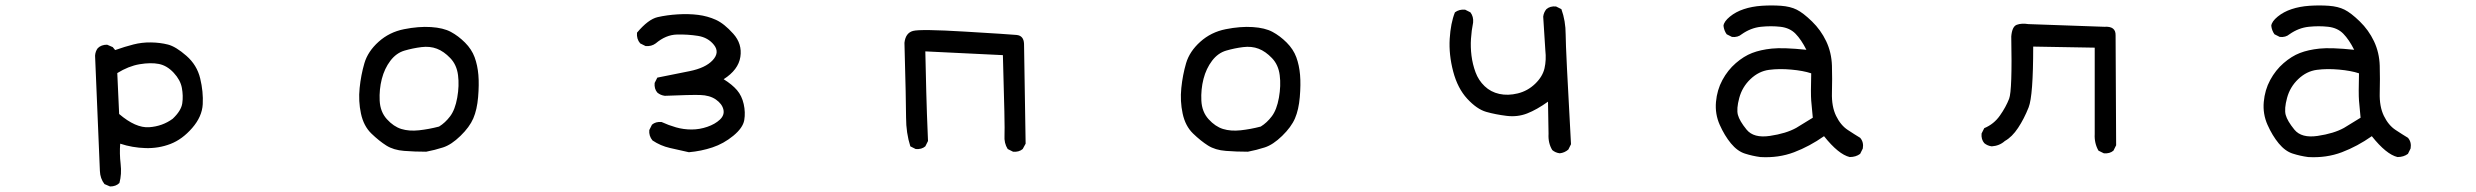

<svg xmlns="http://www.w3.org/2000/svg" viewBox="-20 -548 9040 701"><path d="M381.8 132.8 361.3 124Q345.7 103.5 344.7 76.2Q343.8 48.8 327.1 -344.7Q328.1 -360.4 336.9 -372.1Q349.6 -384.8 371.1 -384.8L391.6 -376L400.4 -365.2Q436.5 -377.9 467.3 -385.7Q498 -393.6 531.2 -393.1Q564.5 -392.6 593.3 -385.3Q622.1 -377.9 660.6 -344.2Q699.2 -310.5 710.9 -261.7Q722.7 -212.9 720.2 -167.5Q717.8 -122.1 681.6 -80.6Q645.5 -39.1 602.5 -22.5Q559.6 -5.9 511.2 -7.3Q462.9 -8.8 418.9 -23.4Q416 12.7 420.4 50.3Q424.8 87.9 416 120.1Q403.3 132.8 381.8 132.8ZM610.4 -114.3Q641.6 -143.6 645.5 -170.9Q649.4 -198.2 644 -227.1Q638.7 -255.9 614.3 -282.2Q589.8 -308.6 560.1 -314.5Q530.3 -320.3 489.7 -313.5Q449.2 -306.6 408.2 -281.2L415 -131.8Q475.6 -80.1 524.4 -83.5Q573.2 -86.9 610.4 -114.3Z M1536.1 5.9Q1494.1 5.9 1455.6 2.9Q1417 0 1390.6 -16.6Q1364.3 -33.2 1335.9 -60.5Q1307.6 -87.9 1297.9 -133.3Q1288.1 -178.7 1293 -226.6Q1297.9 -274.4 1310.5 -317.4Q1323.2 -360.4 1362.3 -395.5Q1401.4 -430.7 1455.1 -441.4Q1508.8 -452.1 1553.7 -449.2Q1598.6 -446.3 1626 -431.6Q1653.3 -417 1677.7 -392.6Q1702.1 -368.2 1712.9 -338.9Q1723.6 -309.6 1726.6 -274.4Q1729.5 -239.3 1725.6 -193.4Q1721.7 -147.5 1708 -115.7Q1694.3 -84 1661.1 -51.8Q1627.9 -19.5 1597.7 -9.8Q1567.4 0 1536.1 5.9ZM1583 -85.9Q1605.5 -99.6 1623.5 -123.5Q1641.6 -147.5 1649.4 -191.4Q1657.2 -235.4 1652.3 -273.4Q1647.5 -311.5 1624 -335.9Q1600.6 -360.4 1575.2 -370.1Q1549.8 -379.9 1518.6 -376Q1487.3 -372.1 1457 -363.3Q1426.8 -354.5 1405.3 -326.2Q1383.8 -297.9 1374 -259.8Q1364.3 -221.7 1366.2 -180.7Q1368.2 -139.6 1392.6 -112.8Q1417 -85.9 1445.3 -77.1Q1473.6 -68.4 1509.8 -72.3Q1545.9 -76.2 1583 -85.9Z M2495.1 7.8Q2460 0 2425.8 -7.8Q2391.6 -15.6 2362.3 -35.2Q2348.6 -51.8 2350.6 -73.2L2360.4 -92.8Q2374 -104.5 2395.5 -102.5Q2420.9 -90.8 2448.2 -83Q2475.6 -75.2 2504.9 -75.2Q2534.2 -75.2 2562.5 -85Q2590.8 -94.7 2608.4 -111.3Q2626 -127.9 2621.1 -148.4Q2616.2 -168.9 2593.8 -184.6Q2571.3 -200.2 2536.1 -201.2Q2501 -202.1 2407.2 -198.2Q2391.6 -200.2 2379.9 -210Q2368.2 -223.6 2370.1 -245.1L2379.9 -264.6Q2438.5 -276.4 2497.1 -288.1Q2555.7 -299.8 2582 -328.1Q2608.4 -356.4 2586.9 -383.8Q2565.4 -411.1 2528.3 -417Q2491.2 -422.9 2451.2 -421.9Q2411.1 -420.9 2374 -389.6Q2358.4 -377.9 2336.9 -379.9L2317.4 -389.6Q2303.7 -405.3 2305.7 -428.7Q2346.7 -477.5 2380.9 -485.4Q2415 -493.2 2454.6 -495.6Q2494.1 -498 2528.8 -493.7Q2563.5 -489.3 2593.8 -475.6Q2624 -461.9 2657.2 -424.8Q2690.4 -387.7 2683.1 -340.3Q2675.8 -293 2622.1 -258.8Q2653.3 -239.3 2670.9 -218.8Q2688.5 -198.2 2695.3 -168Q2702.1 -137.7 2697.3 -109.4Q2692.4 -81.1 2657.2 -52.2Q2622.1 -23.4 2581.1 -9.8Q2540 3.9 2495.1 7.8Z M3678.7 5.9 3659.2 -3.9Q3645.5 -25.4 3647.5 -53.7Q3649.4 -82 3641.6 -346.7L3358.4 -360.4Q3362.3 -180.7 3364.3 -131.3Q3366.2 -82 3368.2 -33.2L3358.4 -13.7Q3344.7 -2 3323.2 -3.9L3303.7 -13.7Q3288.1 -62.5 3288.1 -118.7Q3288.1 -174.8 3282.2 -391.6Q3286.1 -427.7 3313.5 -435.1Q3340.8 -442.4 3502.9 -432.6Q3665 -422.9 3691.4 -420.4Q3717.8 -418 3718.8 -387.7L3724.6 -23.4L3713.9 -3.9Q3700.2 7.8 3678.7 5.9Z M4536.1 5.9Q4494.1 5.9 4455.6 2.9Q4417 0 4390.6 -16.6Q4364.3 -33.2 4335.9 -60.5Q4307.6 -87.9 4297.9 -133.3Q4288.1 -178.7 4293 -226.6Q4297.9 -274.4 4310.5 -317.4Q4323.2 -360.4 4362.3 -395.5Q4401.4 -430.7 4455.1 -441.4Q4508.8 -452.1 4553.7 -449.2Q4598.6 -446.3 4626 -431.6Q4653.3 -417 4677.7 -392.6Q4702.1 -368.2 4712.9 -338.9Q4723.6 -309.6 4726.6 -274.4Q4729.5 -239.3 4725.6 -193.4Q4721.7 -147.5 4708 -115.7Q4694.3 -84 4661.1 -51.8Q4627.9 -19.5 4597.7 -9.8Q4567.4 0 4536.1 5.9ZM4583 -85.9Q4605.5 -99.6 4623.5 -123.5Q4641.6 -147.5 4649.4 -191.4Q4657.2 -235.4 4652.3 -273.4Q4647.5 -311.5 4624 -335.9Q4600.6 -360.4 4575.2 -370.1Q4549.8 -379.9 4518.6 -376Q4487.3 -372.1 4457 -363.3Q4426.8 -354.5 4405.3 -326.2Q4383.8 -297.9 4374 -259.8Q4364.3 -221.7 4366.2 -180.7Q4368.2 -139.6 4392.6 -112.8Q4417 -85.9 4445.3 -77.1Q4473.6 -68.4 4509.8 -72.3Q4545.9 -76.2 4583 -85.9Z M5674.8 11.7Q5659.2 9.8 5647.5 0Q5631.8 -25.4 5633.8 -59.6L5631.8 -176.8Q5590.8 -147.5 5555.7 -133.8Q5520.5 -120.1 5480.5 -125Q5440.4 -129.9 5406.2 -139.6Q5372.1 -149.4 5336.9 -187.5Q5301.8 -225.6 5285.6 -287.1Q5269.5 -348.6 5272.9 -406.2Q5276.4 -463.9 5292 -502.9Q5307.6 -514.6 5329.1 -512.7L5348.6 -502.9Q5360.4 -487.3 5358.4 -465.8Q5352.5 -436.5 5350.6 -406.2Q5348.6 -376 5352.5 -344.7Q5356.4 -313.5 5367.2 -284.2Q5377.9 -254.9 5400.4 -233.4Q5422.9 -211.9 5454.1 -205.1Q5485.4 -198.2 5521.5 -207Q5557.6 -215.8 5585 -242.2Q5612.3 -268.6 5619.1 -298.8Q5626 -329.1 5622.1 -364.3L5614.3 -487.3Q5616.2 -502.9 5626 -514.6Q5639.6 -526.4 5661.1 -524.4L5680.7 -514.6Q5696.3 -471.7 5696.3 -421.9Q5696.3 -372.1 5715.8 -21.5L5706.1 -2Q5692.4 9.8 5674.8 11.7Z M6407.2 25.4Q6377.9 21.5 6350.6 12.7Q6323.2 3.9 6299.8 -24.4Q6276.4 -52.7 6258.8 -92.3Q6241.2 -131.8 6245.1 -175.8Q6249 -219.7 6268.6 -255.9Q6288.1 -292 6317.4 -317.4Q6346.7 -342.8 6377 -354.5Q6407.2 -366.2 6448.7 -370.6Q6490.2 -375 6575.2 -366.2Q6556.6 -403.3 6535.6 -424.8Q6514.6 -446.3 6480.5 -450.2Q6446.3 -454.1 6409.2 -450.2Q6372.1 -446.3 6338.9 -422.9Q6325.2 -411.1 6303.7 -413.1L6284.2 -422.9Q6274.4 -436.5 6272.5 -454.1Q6274.4 -469.7 6295.9 -487.3Q6317.4 -504.9 6346.7 -514.6Q6376 -524.4 6412.1 -526.9Q6448.2 -529.3 6482.4 -526.9Q6516.6 -524.4 6540 -512.7Q6563.5 -501 6595.7 -469.7Q6627.9 -438.5 6647.5 -397.5Q6667 -356.4 6668.5 -308.1Q6669.9 -259.8 6668.5 -209.5Q6667 -159.2 6683.6 -125Q6700.2 -90.8 6726.1 -73.7Q6752 -56.6 6771.5 -44.9Q6785.2 -29.3 6781.2 -5.9L6771.5 13.7Q6755.9 25.4 6733.4 25.4Q6692.4 15.6 6639.6 -50.8Q6586.9 -13.7 6530.3 7.8Q6473.6 29.3 6407.2 25.4ZM6538.1 -81.1 6598.6 -118.2Q6594.7 -155.3 6592.8 -180.7Q6590.8 -206.1 6592.8 -280.3Q6563.5 -290 6520 -293.9Q6476.6 -297.9 6439 -293Q6401.4 -288.1 6371.1 -259.3Q6340.8 -230.5 6330.1 -190.4Q6319.3 -150.4 6325.2 -128.4Q6331.1 -106.4 6356.9 -74.7Q6382.8 -43 6441.9 -51.8Q6501 -60.5 6538.1 -81.1Z M7661.1 11.7 7641.6 2Q7626 -25.4 7627.9 -58.6V-374L7403.3 -377.9Q7403.3 -198.2 7386.7 -156.2Q7370.1 -114.3 7348.1 -81.1Q7326.2 -47.9 7299.8 -33.2Q7280.3 -15.6 7252 -13.7Q7236.3 -15.6 7224.6 -25.4Q7212.9 -39.1 7214.8 -60.5L7224.6 -80.1Q7259.8 -94.7 7281.7 -126Q7303.7 -157.2 7315.4 -187.5Q7327.1 -217.8 7323.2 -415Q7326.2 -451.2 7343.3 -457.5Q7360.4 -463.9 7385.7 -460L7663.1 -450.2Q7705.1 -453.1 7704.1 -418.9L7706.1 -17.6L7696.3 2Q7682.6 13.7 7661.1 11.7Z M8407.2 25.4Q8377.9 21.5 8350.6 12.7Q8323.2 3.9 8299.8 -24.4Q8276.4 -52.7 8258.8 -92.3Q8241.2 -131.8 8245.1 -175.8Q8249 -219.7 8268.6 -255.9Q8288.1 -292 8317.4 -317.4Q8346.7 -342.8 8377 -354.5Q8407.2 -366.2 8448.7 -370.6Q8490.2 -375 8575.2 -366.2Q8556.6 -403.3 8535.6 -424.8Q8514.6 -446.3 8480.5 -450.2Q8446.3 -454.1 8409.2 -450.2Q8372.1 -446.3 8338.9 -422.9Q8325.2 -411.1 8303.7 -413.1L8284.2 -422.9Q8274.4 -436.5 8272.5 -454.1Q8274.4 -469.7 8295.9 -487.3Q8317.4 -504.9 8346.7 -514.6Q8376 -524.4 8412.1 -526.9Q8448.2 -529.3 8482.4 -526.9Q8516.6 -524.4 8540 -512.7Q8563.5 -501 8595.7 -469.7Q8627.9 -438.5 8647.5 -397.5Q8667 -356.4 8668.5 -308.1Q8669.9 -259.8 8668.5 -209.5Q8667 -159.2 8683.6 -125Q8700.2 -90.8 8726.1 -73.7Q8752 -56.6 8771.5 -44.9Q8785.2 -29.3 8781.2 -5.9L8771.5 13.7Q8755.9 25.4 8733.4 25.4Q8692.4 15.6 8639.6 -50.8Q8586.9 -13.7 8530.3 7.8Q8473.6 29.3 8407.2 25.4ZM8538.1 -81.1 8598.6 -118.2Q8594.7 -155.3 8592.8 -180.7Q8590.8 -206.1 8592.8 -280.3Q8563.5 -290 8520 -293.9Q8476.6 -297.9 8439 -293Q8401.4 -288.1 8371.1 -259.3Q8340.8 -230.5 8330.1 -190.4Q8319.3 -150.4 8325.2 -128.4Q8331.1 -106.4 8356.9 -74.7Q8382.8 -43 8441.9 -51.8Q8501 -60.5 8538.1 -81.1Z"/></svg>

Font: JasonHandwriting2
Style: Regular
Weight: 400
Version: Version 1.05.10